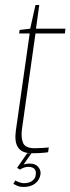

<svg xmlns="http://www.w3.org/2000/svg" viewBox="-20 -609 280 763"><path d="M107 0Q86 0 72.5 -6Q59 -12 51.5 -23.5Q44 -35 42 -51.5Q40 -68 43 -90L98 -476H56L58 -490L100 -495L121 -589H136L123 -495H240L238 -476H121L67 -94Q63 -61 72 -40.5Q81 -20 118 -20Q132 -20 148 -21Q164 -22 174 -23L171 -4Q164 -3 154 -2Q144 -1 132 -0.5Q120 0 107 0ZM73 134Q60 134 50.5 130Q41 126 33 122L41 108Q46 112 57 115.5Q68 119 74 119Q97 119 109 109Q121 99 122 86Q127 54 91 54Q84 54 75.5 57Q67 60 59 65L48 58L88 0H105L70 50L65 49Q73 44 82 42.5Q91 41 98 41Q121 41 132 54.5Q143 68 141 83Q138 106 120 120Q102 134 73 134Z"/></svg>

Font: Alumni Sans SC Thin
Style: Italic
Weight: 100
Italic angle: -8°
Designer: Robert E. Leuschke
Foundry: Robert E. Leuschke
Version: Version 1.016